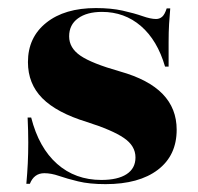

<svg xmlns="http://www.w3.org/2000/svg" viewBox="-20 -450 497 481"><path d="M244.4 11.3Q204 11.3 175.8 4.4Q147.6 -2.4 127.8 -9.3Q108.1 -16.1 91.1 -16.1Q65.3 -16.1 54.8 10.5H46Q48.4 -16.1 49.6 -40.7Q50.8 -65.3 50.8 -93.1Q50.8 -121 49.2 -155.6H58.1Q77.4 -79.8 123 -39.5Q168.5 0.8 233.9 0.8Q275 0.8 297.2 -13.7Q319.4 -28.2 319.4 -55.6Q319.4 -84.7 290.3 -104.4Q261.3 -124.2 197.6 -144.4Q121.8 -167.7 85.9 -204Q50 -240.3 50 -294.4Q50 -356.5 96 -393.1Q141.9 -429.8 220.2 -429.8Q258.1 -429.8 287.1 -423.4Q316.1 -416.9 336.7 -409.7Q357.3 -402.4 371 -402.4Q379.8 -402.4 386.3 -408.1Q392.7 -413.7 397.6 -429H406.5Q404.8 -409.7 403.6 -389.9Q402.4 -370.2 402.4 -344.8Q402.4 -319.4 402.4 -283.1H393.5Q374.2 -349.2 333.1 -384.7Q291.9 -420.2 235.5 -420.2Q197.6 -420.2 175.4 -404Q153.2 -387.9 153.2 -358.9Q153.2 -329.8 181.5 -310.5Q209.7 -291.1 280.6 -271Q352.4 -250.8 387.5 -214.5Q422.6 -178.2 422.6 -125Q422.6 -60.5 375.4 -24.6Q328.2 11.3 244.4 11.3Z"/></svg>

Font: Playfair 144pt SemiExpanded Black
Style: Regular
Weight: 900
Width: 6
Designer: Claus Eggers Sørensen
Foundry: Claus Eggers Sørensen
Version: Version 2.203